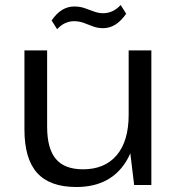

<svg xmlns="http://www.w3.org/2000/svg" viewBox="-20 -742 714 770"><path d="M169 -234Q169 -146 204 -104.5Q239 -63 313 -63Q400 -63 448 -119.5Q496 -176 496 -282L531 -345V-288Q531 -146 467.5 -69Q404 8 286 8Q180 8 129 -48.5Q78 -105 78 -223V-540H169ZM587 0H518L496 -182V-540H587ZM187 -660Q207 -689 229.5 -702.5Q252 -716 278 -716Q300 -716 319 -709.5Q338 -703 356.5 -696Q375 -689 394 -689Q412 -689 429.5 -696.5Q447 -704 464 -722L486 -687Q466 -658 443 -643.5Q420 -629 393 -629Q371 -629 352 -636.5Q333 -644 315 -650.5Q297 -657 277 -657Q259 -657 242 -649.5Q225 -642 209 -625Z"/></svg>

Font: Pathway Extreme 72pt Medium
Style: Regular
Weight: 500
Designer: Eduardo Rodriguez Tunni
Foundry: Eduardo Rodriguez Tunni
Version: Version 1.001;gftools[0.9.26]